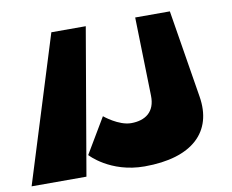

<svg xmlns="http://www.w3.org/2000/svg" viewBox="-77 -665 930 769"><g transform="rotate(-10 388.5 -280.0)"><path d="M317 -577H177L-8 17H215ZM659 -577H518L526 -258C528 -191 486 -163 429 -163C378 -163 322 -210 322 -210L237 -67C237 -67 312 17 452 17C647 17 741 -74 717 -220Z"/></g></svg>

Font: Hussar Milosc
Style: Bold
Weight: 700
Foundry: Cannot Into Space Fonts
Version: Version 1.02